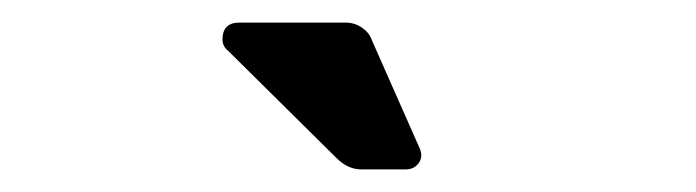

<svg xmlns="http://www.w3.org/2000/svg" viewBox="-20 -784 616 170"><path d="M300 -634Q294 -634 288.5 -636.5Q283 -639 278 -644L182 -739Q177 -743 177 -749Q177 -764 192 -764H286Q294 -764 300.5 -759.5Q307 -755 309 -749L351 -654Q355 -646 351 -640Q347 -634 339 -634Z"/></svg>

Font: Miriam Libre SemiBold
Style: Regular
Weight: 600
Version: Version 2.000